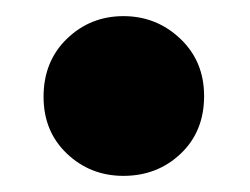

<svg xmlns="http://www.w3.org/2000/svg" viewBox="-20 -197 310 238"><path d="M233 -78Q233 -34 204 -6.5Q175 21 133 21Q92 21 63 -6.5Q34 -34 34 -77Q34 -121 63 -149Q92 -177 133 -177Q174 -177 203.5 -149Q233 -121 233 -78Z"/></svg>

Font: Repo
Style: ExtraBold
Weight: 800
Designer: Stefan Peev
Foundry: Context Ltd
Version: Version 001.000